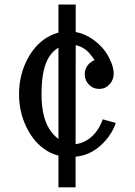

<svg xmlns="http://www.w3.org/2000/svg" viewBox="-20 -676 591 842"><path d="M171.4 -502Q201.7 -523.9 236.3 -532.7V-656.2H312V-535.6Q352.5 -528.3 389.2 -502Q439.9 -465.3 462.4 -414.1L469.2 -398.4L469.7 -397.5Q478.5 -373.5 478.5 -352.5Q478.5 -325.7 460 -305.7Q441.9 -286.1 415 -286.1Q388.2 -286.1 370.1 -304.7Q351.6 -323.7 351.6 -350.6Q351.6 -377.4 370.1 -396Q381.3 -407.2 395 -412.1Q386.7 -425.3 372.1 -442.4Q348.6 -469.7 312 -478L311.5 -43.9Q362.3 -49.8 399.9 -95.7Q417 -116.2 430.7 -152.8L487.3 -136.7Q485.8 -129.9 483.9 -125.5Q458 -64.5 405.3 -24.9Q364.3 5.9 311.5 11.2V145.5H236.3V6.3Q200.7 -2.4 171.4 -24.4Q122.6 -60.1 92.8 -125Q63.5 -189 63.5 -263.2Q63.5 -337.4 92.8 -401.4Q122.1 -465.3 171.4 -502ZM236.3 -66.4V-466.8Q212.9 -453.6 196.3 -428.2Q162.1 -376 162.1 -264.6V-262.7Q162.1 -151.4 206.1 -96.7Q220.7 -78.1 236.3 -66.4Z"/></svg>

Font: Modern Antiqua
Style: Regular
Weight: 500
Version: Version 1.0